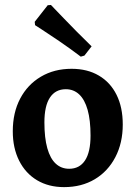

<svg xmlns="http://www.w3.org/2000/svg" viewBox="-20 -755 543 787"><path d="M242.6 12Q179.3 12 131.9 -16.2Q84.5 -44.5 58.5 -96.3Q32.4 -148.2 32.4 -216.8Q32.4 -293.3 62.7 -350.8Q92.9 -408.3 147.5 -440.6Q202.1 -473 273.4 -473Q338.1 -473 385.2 -445.2Q432.4 -417.5 457.8 -366.3Q483.2 -315.2 483.2 -244.7Q483.2 -169.2 452.9 -111Q422.6 -52.7 368.6 -20.4Q314.5 12 242.6 12ZM263.4 -63.2Q305.9 -63.2 328.5 -97.4Q351.1 -131.6 351.1 -199.2Q351.1 -262.4 339.2 -304.6Q327.3 -346.7 304.6 -368Q281.8 -389.3 249.7 -389.3Q207.3 -389.3 184.6 -355Q162 -320.7 162 -253.4Q162 -189.8 173.9 -147.5Q185.8 -105.1 208.6 -84.1Q231.3 -63.2 263.4 -63.2ZM311.1 -522.8Q265.1 -557.6 222.1 -586.9Q179.1 -616.1 151.4 -634Q123.7 -651.9 123.7 -651.9L122.3 -665.6L175.6 -733.6L188.8 -734.7Q188.8 -734.7 203.1 -719.7Q217.5 -704.6 241.5 -679.8Q265.6 -655 295.2 -624.7Q324.9 -594.5 355.5 -565L326 -527.1Z"/></svg>

Font: Alegreya
Style: Regular
Weight: 400
Designer: Juan Pablo del Peral
Foundry: Huerta Tipografica
Version: Version 2.009